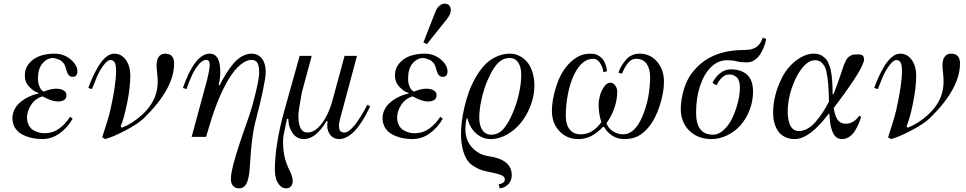

<svg xmlns="http://www.w3.org/2000/svg" viewBox="-20 -750 5292 1052"><path d="M48 -103Q48 -126 58 -147Q68 -168 83 -182.5Q98 -197 117 -208.5Q136 -220 154.5 -227Q173 -234 190 -237V-241Q166 -248 141 -273.5Q116 -299 116 -336Q116 -376 140.5 -404Q165 -432 200.5 -444Q236 -456 278 -456Q330 -456 367 -424.5Q404 -393 404 -359Q404 -329 378 -329Q362 -329 354 -341.5Q346 -354 340 -378Q336 -395 326 -406.5Q316 -418 304 -423Q292 -428 284 -430Q276 -432 270 -432Q238 -432 213 -403Q188 -374 188 -319Q188 -296 196 -276Q204 -256 220 -248Q258 -264 288 -264Q312 -264 328 -255Q344 -246 344 -228Q344 -194 296 -194Q264 -194 213 -222Q173 -210 150.5 -175.5Q128 -141 128 -107Q128 -82 137.5 -64Q147 -46 162.5 -37Q178 -28 192.5 -24Q207 -20 222 -20Q270 -20 305.5 -46.5Q341 -73 364 -110L378 -100Q353 -54 309 -21Q265 12 210 12Q182 12 155 6Q128 0 103 -12.5Q78 -25 63 -48.5Q48 -72 48 -103Z M464 -268Q474 -296 486 -323.5Q498 -351 517 -383.5Q536 -416 559 -436Q582 -456 606 -456Q645 -456 669.5 -422Q694 -388 694 -335Q694 -273 677 -187.5Q660 -102 641 -58L648 -50Q707 -74 757.5 -120Q808 -166 829 -220Q844 -258 844 -304Q844 -327 841 -351Q838 -374 838 -394Q838 -422 850 -439Q862 -456 885 -456Q934 -456 934 -402Q934 -264 768 -102Q734 -70 665 -34Q596 2 556 12L540 2Q572 -94 584 -144Q616 -286 616 -361Q616 -394 608.5 -407.5Q601 -421 585 -421Q568 -421 546 -390.5Q524 -360 510 -327Q496 -294 484 -262Z M982 -268Q1048 -456 1129 -456Q1187 -456 1187 -354Q1187 -321 1178 -285L1183 -282Q1201 -318 1218.5 -346Q1236 -374 1258 -400.5Q1280 -427 1306 -441.5Q1332 -456 1358 -456Q1394 -456 1415 -429Q1436 -402 1436 -355Q1436 -328 1421 -256Q1406 -184 1384 -101Q1358 -7 1350 148Q1348 182 1345 204Q1342 226 1335 245Q1328 264 1317 273Q1306 282 1289 282Q1268 282 1256.5 268Q1245 254 1245 230Q1245 194 1269.5 111Q1294 28 1346 -118Q1364 -171 1382 -246.5Q1400 -322 1400 -352Q1400 -388 1390.5 -405Q1381 -422 1358 -422Q1330 -422 1297 -395Q1264 -368 1232 -315Q1174 -218 1129 -66L1109 0H1030L1114 -310Q1129 -370 1129 -395Q1129 -422 1110 -422Q1090 -422 1069 -397Q1048 -372 1032 -338Q1016 -304 1002 -262Z M1486 182Q1486 43 1538 -144L1622 -444H1688L1634 -244Q1615 -144 1615 -116Q1615 -24 1664 -24Q1706 -24 1743 -73Q1780 -122 1800 -194L1868 -444H1936L1844 -101Q1837 -76 1837 -62Q1837 -54 1838 -48Q1839 -42 1841.5 -36Q1844 -30 1851 -27Q1858 -24 1867 -24Q1913 -24 1993 -176L2008 -167Q1996 -142 1986 -123Q1976 -104 1958 -77Q1940 -50 1923 -32Q1906 -14 1883.5 -1Q1861 12 1839 12Q1808 12 1790.5 -9.5Q1773 -31 1773 -62Q1773 -74 1776 -84L1769 -86Q1710 12 1645 12Q1606 12 1583 -21Q1560 -54 1560 -97L1553 -100L1535 -15Q1531 4 1531 24Q1531 78 1540.5 114.5Q1550 151 1567 185Q1584 220 1584 241Q1584 258 1575 270Q1566 282 1548 282Q1527 282 1512.5 265.5Q1498 249 1492 227.5Q1486 206 1486 182Z M2076 -103Q2076 -126 2086 -147Q2096 -168 2111 -182.5Q2126 -197 2145 -208.5Q2164 -220 2182.5 -227Q2201 -234 2218 -237V-241Q2194 -248 2169 -273.5Q2144 -299 2144 -336Q2144 -376 2168.5 -404Q2193 -432 2228.5 -444Q2264 -456 2306 -456Q2358 -456 2395 -424.5Q2432 -393 2432 -359Q2432 -329 2406 -329Q2390 -329 2382 -341.5Q2374 -354 2368 -378Q2364 -395 2354 -406.5Q2344 -418 2332 -423Q2320 -428 2312 -430Q2304 -432 2298 -432Q2266 -432 2241 -403Q2216 -374 2216 -319Q2216 -296 2224 -276Q2232 -256 2248 -248Q2286 -264 2316 -264Q2340 -264 2356 -255Q2372 -246 2372 -228Q2372 -194 2324 -194Q2292 -194 2241 -222Q2201 -210 2178.5 -175.5Q2156 -141 2156 -107Q2156 -82 2165.5 -64Q2175 -46 2190.5 -37Q2206 -28 2220.5 -24Q2235 -20 2250 -20Q2298 -20 2333.5 -46.5Q2369 -73 2392 -110L2406 -100Q2381 -54 2337 -21Q2293 12 2238 12Q2210 12 2183 6Q2156 0 2131 -12.5Q2106 -25 2091 -48.5Q2076 -72 2076 -103ZM2300 -518 2367 -689Q2375 -708 2388.5 -719Q2402 -730 2415 -730Q2434 -730 2442 -719.5Q2450 -709 2450 -695Q2450 -670 2425 -641L2319 -508Z M2606 -104Q2606 -63 2623 -37.5Q2640 -12 2672 -12Q2694 -12 2712 -22Q2730 -32 2744.5 -51Q2759 -70 2768.5 -87.5Q2778 -105 2789 -130Q2810 -178 2823 -235.5Q2836 -293 2836 -340Q2836 -381 2820 -406.5Q2804 -432 2772 -432Q2750 -432 2731.5 -422Q2713 -412 2698.5 -393.5Q2684 -375 2674 -356.5Q2664 -338 2653 -314Q2632 -266 2619 -208.5Q2606 -151 2606 -104ZM2506 -18Q2506 -46 2510 -81Q2514 -116 2523.5 -158Q2533 -200 2547.5 -241.5Q2562 -283 2584 -322Q2606 -361 2632.5 -390.5Q2659 -420 2696.5 -438Q2734 -456 2776 -456Q2800 -456 2823.5 -445Q2847 -434 2866 -413Q2885 -392 2896.5 -357.5Q2908 -323 2908 -280Q2908 -228 2888.5 -175Q2869 -122 2837 -81Q2805 -40 2760 -14Q2715 12 2668 12Q2626 12 2591 -17Q2556 -46 2541 -102L2537 -101Q2530 -74 2530 -40Q2530 18 2566.5 58Q2603 98 2658 106Q2784 124 2784 210Q2784 240 2764.5 260Q2745 280 2718 282L2712 260Q2726 258 2736 251.5Q2746 245 2746 234Q2746 218 2729 210.5Q2712 203 2674 195Q2642 189 2621 182.5Q2600 176 2576 161Q2552 146 2538 124Q2524 102 2515 66Q2506 30 2506 -18Z M3004 -142Q3004 -202 3027 -275Q3050 -348 3091 -394Q3120 -426 3149.5 -441Q3179 -456 3216 -456Q3254 -456 3277.5 -431Q3301 -406 3306 -360L3286 -354Q3282 -384 3267 -406Q3252 -428 3230 -428Q3170 -428 3128 -346Q3105 -300 3092.5 -238.5Q3080 -177 3080 -116Q3080 -68 3101 -41Q3122 -14 3162 -14Q3227 -14 3275 -81Q3260 -124 3260 -178Q3260 -200 3267.5 -227Q3275 -254 3290.5 -275.5Q3306 -297 3324 -297Q3340 -297 3351 -281.5Q3362 -266 3362 -248Q3362 -203 3346 -157.5Q3330 -112 3303 -75Q3312 -48 3338 -31Q3364 -14 3394 -14Q3457 -14 3498 -108Q3542 -210 3542 -328Q3542 -373 3523 -400.5Q3504 -428 3464 -428Q3440 -428 3421 -405Q3402 -382 3388 -346L3368 -352Q3376 -374 3386 -390Q3396 -406 3409.5 -422Q3423 -438 3442 -447Q3461 -456 3484 -456Q3543 -456 3580.5 -412Q3618 -368 3618 -302Q3618 -243 3594 -169Q3570 -95 3531 -50Q3504 -18 3473.5 -3Q3443 12 3402 12Q3330 12 3289 -55H3284Q3254 -23 3221.5 -5.5Q3189 12 3148 12Q3086 12 3045 -31.5Q3004 -75 3004 -142Z M3710 -154Q3710 -204 3728 -263.5Q3746 -323 3786 -368Q3880 -476 4056 -476Q4082 -476 4101 -481.5Q4120 -487 4131.5 -498Q4143 -509 4148.5 -519Q4154 -529 4160 -544L4178 -536Q4174 -514 4166 -493.5Q4158 -473 4145 -452.5Q4132 -432 4113 -420Q4094 -408 4070 -408Q4040 -408 4017 -414Q3994 -420 3963 -420Q3914 -420 3875.5 -382Q3837 -344 3815.5 -278.5Q3794 -213 3794 -132Q3794 -12 3886 -12Q3918 -12 3947 -39.5Q3976 -67 3994.5 -107.5Q4013 -148 4023.5 -191.5Q4034 -235 4034 -270Q4034 -310 4017 -326Q4000 -342 3976 -342Q3954 -342 3936 -325Q3918 -308 3906 -282L3884 -296Q3898 -327 3925 -348.5Q3952 -370 3984 -370Q4042 -370 4074 -340Q4106 -310 4106 -248Q4106 -196 4087.5 -148Q4069 -100 4038.5 -65Q4008 -30 3965.5 -9Q3923 12 3878 12Q3804 12 3757 -34Q3710 -80 3710 -154Z M4216 -132Q4216 -228 4265 -325Q4294 -382 4343 -419Q4392 -456 4438 -456Q4452 -456 4464.5 -453Q4477 -450 4486.5 -443Q4496 -436 4503.5 -429Q4511 -422 4516.5 -409.5Q4522 -397 4526 -386.5Q4530 -376 4533 -359.5Q4536 -343 4537.5 -330.5Q4539 -318 4540 -299Q4541 -280 4541.5 -267Q4542 -254 4542 -234H4547Q4566 -282 4585 -338Q4595 -368 4599.5 -381.5Q4604 -395 4611.5 -411Q4619 -427 4624 -432.5Q4629 -438 4638.5 -444Q4648 -450 4657 -451Q4666 -452 4682 -452Q4701 -452 4707.5 -445Q4714 -438 4714 -424Q4714 -380 4569 -186L4548 -158Q4555 -114 4570 -93Q4585 -72 4614 -72Q4657 -72 4688 -116L4698 -110Q4693 -92 4686 -75Q4679 -58 4666.5 -36.5Q4654 -15 4635 -1.5Q4616 12 4594 12Q4574 12 4561 1Q4548 -10 4540 -31.5Q4532 -53 4529 -74.5Q4526 -96 4524 -126H4520Q4416 12 4334 12Q4302 12 4278 -1Q4254 -14 4241 -35Q4228 -56 4222 -80Q4216 -104 4216 -132ZM4296 -136Q4296 -120 4298 -105Q4300 -90 4306 -72Q4312 -54 4325 -43Q4338 -32 4358 -32Q4382 -32 4406 -46Q4430 -60 4451 -85Q4472 -110 4489 -136Q4506 -162 4522 -193Q4521 -224 4520.5 -244Q4520 -264 4518 -288Q4516 -312 4513.5 -327.5Q4511 -343 4507.5 -359.5Q4504 -376 4498 -386Q4492 -396 4485 -404Q4478 -412 4468 -416Q4458 -420 4446 -420Q4412 -420 4380 -383Q4348 -346 4326 -288Q4296 -212 4296 -136Z M4770 -268Q4780 -296 4792 -323.5Q4804 -351 4823 -383.5Q4842 -416 4865 -436Q4888 -456 4912 -456Q4951 -456 4975.5 -422Q5000 -388 5000 -335Q5000 -273 4983 -187.5Q4966 -102 4947 -58L4954 -50Q5013 -74 5063.5 -120Q5114 -166 5135 -220Q5150 -258 5150 -304Q5150 -327 5147 -351Q5144 -374 5144 -394Q5144 -422 5156 -439Q5168 -456 5191 -456Q5240 -456 5240 -402Q5240 -264 5074 -102Q5040 -70 4971 -34Q4902 2 4862 12L4846 2Q4878 -94 4890 -144Q4922 -286 4922 -361Q4922 -394 4914.5 -407.5Q4907 -421 4891 -421Q4874 -421 4852 -390.5Q4830 -360 4816 -327Q4802 -294 4790 -262Z"/></svg>

Font: Old Standard TT
Style: Italic
Weight: 400
Italic angle: -15.2°
Designer: Alexey Kryukov <alexios@thessalonica.org.ru>
Version: Version 2.2